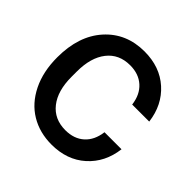

<svg xmlns="http://www.w3.org/2000/svg" viewBox="-179 -850 1020 1020"><g transform="rotate(45 331.0 -340.0)"><path d="M346.2 9.8Q256.8 9.8 187.7 -31.7Q118.7 -73.2 79.3 -153.1Q40 -232.9 40 -339.8Q40 -501 125 -595.5Q210 -689.9 346.2 -689.9Q462.4 -689.9 537.8 -622.1Q613.3 -554.2 627 -443.8H499Q490.7 -510.3 449.7 -547.1Q408.7 -584 344.2 -584Q260.7 -584 213.9 -524.4Q167 -464.8 167 -359.9V-319.8Q167 -215.3 213.9 -155.8Q260.7 -96.2 344.2 -96.2Q409.2 -96.2 450 -132.8Q490.7 -169.4 499 -235.8H627Q613.3 -125.5 537.8 -57.9Q462.4 9.8 346.2 9.8Z"/></g></svg>

Font: TASA Orbiter Text SemiBold
Style: Regular
Weight: 600
Designer: Weizhong Zhang
Version: Version 1.000;Glyphs 3.1.2 (3151)